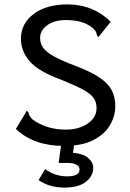

<svg xmlns="http://www.w3.org/2000/svg" viewBox="-20 -652 590 871"><path d="M270 10Q133 10 52 -67L96 -140L100 -149L108 -144Q110 -137 113 -129.5Q116 -122 128 -110Q156 -89 194 -76.5Q232 -64 279 -64Q338 -64 378 -91.5Q418 -119 418 -162Q418 -188 405 -207Q392 -226 358.5 -244.5Q325 -263 263 -288Q156 -327 115.5 -373Q75 -419 75 -476Q75 -545 132.5 -588.5Q190 -632 286 -632Q345 -632 395 -611.5Q445 -591 482 -553L433 -492L427 -484L421 -489Q419 -497 416.5 -504.5Q414 -512 402 -524Q376 -545 346 -553Q316 -561 278 -561Q226 -561 194 -537.5Q162 -514 162 -480Q162 -455 175.5 -435.5Q189 -416 225 -396Q261 -376 328 -351Q396 -325 434 -298.5Q472 -272 487.5 -241.5Q503 -211 503 -170Q503 -126 479 -84.5Q455 -43 403.5 -16.5Q352 10 270 10ZM271 199Q241 199 212 191.5Q183 184 155 165L185 115Q208 132 233 140Q258 148 285 148Q341 148 341 116Q341 102 325.5 94.5Q310 87 284 87H246L258 0H317L311 41Q358 45 380.5 65Q403 85 403 109Q403 146 370 172.5Q337 199 271 199Z"/></svg>

Font: Inconsolata SemiExpanded Medium
Style: Regular
Weight: 500
Width: 6
Monospace: yes
Designer: Raph Levien, Cyreal, Brenton Simpson
Foundry: Raph Levien, Cyreal, Google
Version: Version 3.001; ttfautohint (v1.8.2.53-6de2)